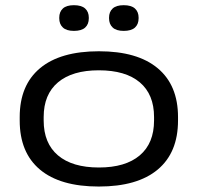

<svg xmlns="http://www.w3.org/2000/svg" viewBox="-20 -686 742 721"><path d="M351 14.5Q206 14.5 130 -49.2Q54 -113 54 -233.5V-246.5Q54 -366 130.2 -429.8Q206.5 -493.5 351.5 -493.5Q496 -493.5 572.2 -429.8Q648.5 -366 648.5 -246.5V-233.5Q648.5 -113 572.2 -49.2Q496 14.5 351 14.5ZM351.5 -57Q451 -57 504.8 -102.5Q558.5 -148 558.5 -233.5V-246.5Q558.5 -331.5 505 -376.8Q451.5 -422 351 -422Q251.5 -422 197.8 -376.8Q144 -331.5 144 -246.5V-233.5Q144 -148 197.8 -102.5Q251.5 -57 351.5 -57ZM257.5 -570Q229.5 -570 216 -582.8Q202.5 -595.5 202.5 -617.5V-619.5Q202.5 -641.5 216 -654Q229.5 -666.5 257.5 -666.5Q286 -666.5 299.8 -654Q313.5 -641.5 313.5 -619.5V-617.5Q313.5 -595 299.8 -582.5Q286 -570 257.5 -570ZM444.5 -570Q416.5 -570 403 -582.8Q389.5 -595.5 389.5 -617.5V-619.5Q389.5 -641.5 403 -654Q416.5 -666.5 444.5 -666.5Q473 -666.5 486.8 -654Q500.5 -641.5 500.5 -619.5V-617.5Q500.5 -595 486.8 -582.5Q473 -570 444.5 -570Z"/></svg>

Font: Anek Gujarati Expanded
Style: Regular
Weight: 400
Width: 7
Designer: Mrunmayee Ghaisas (Gujarati), Yesha Goshar (Latin)
Foundry: Ek Type
Version: Version 1.003